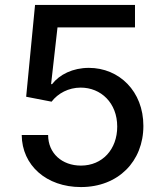

<svg xmlns="http://www.w3.org/2000/svg" viewBox="-20 -748 659 778"><path d="M308 10C459 10 561 -94 561 -238C561 -378 463 -473 340 -473C275 -473 221 -446 191 -407H187L213 -637H527V-728H122L86 -356L189 -336C215 -370 258 -393 307 -393C389 -393 455 -331 455 -235C455 -143 395 -77 308 -77C231 -77 175 -127 175 -201H68C69 -78 168 10 308 10Z"/></svg>

Font: Wafeq Medium
Style: Regular
Weight: 500
Designer: Rasmus Andersson & Azza Alameddine
Foundry: Google & TypeTogether
Version: Version 3.000;January 28, 2025;FontCreator 15.0.0.3014 64-bi